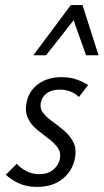

<svg xmlns="http://www.w3.org/2000/svg" viewBox="-20 -726 407 754"><path d="M126 8Q83 8 52 -7Q21 -22 3 -40L46 -83Q59 -67 82.5 -54.5Q106 -42 135 -42Q168 -42 189 -59.5Q210 -77 215 -102Q220 -128 206 -147Q192 -166 169 -183Q146 -200 123.5 -218.5Q101 -237 89 -263.5Q77 -290 85 -327Q95 -371 131.5 -397Q168 -423 222 -423Q256 -423 282 -413.5Q308 -404 326 -392L290 -345Q278 -358 258 -366Q238 -374 215 -374Q183 -374 164 -360Q145 -346 141 -325Q135 -301 149.5 -282.5Q164 -264 187.5 -247.5Q211 -231 234 -211Q257 -191 269.5 -164.5Q282 -138 273 -99Q263 -53 224.5 -22.5Q186 8 126 8ZM111 -509 258 -706H304L285 -667L161 -509ZM318 -509 262 -666 258 -706H304L367 -509Z"/></svg>

Font: Ysabeau
Style: Italic
Weight: 400
Italic angle: -12°
Designer: Christian Thalmann (Catharsis Fonts)
Version: Version 2.000;gftools[0.9.27.dev2+g8671c4b]